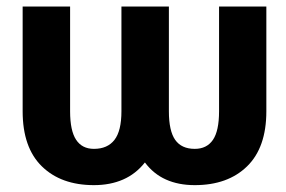

<svg xmlns="http://www.w3.org/2000/svg" viewBox="-20 -548 862 579"><path d="M783.2 -528.3V-212.4Q783.2 -103 725.1 -46.4Q667 10.3 567.4 10.3Q518.1 10.3 480.5 -6.6Q442.9 -23.4 417 -58.1Q389.6 -23.4 351.1 -6.6Q312.5 10.3 263.2 10.3Q164.1 10.3 106.2 -46.4Q48.3 -103 48.3 -212.4V-528.3H191.4V-212.4Q191.4 -153.8 209.5 -126.5Q227.5 -99.1 263.2 -99.1Q304.2 -99.1 325.2 -126.2Q346.2 -153.3 346.2 -212.4V-528.3H489.3V-212.4Q489.3 -153.3 508.3 -126.2Q527.3 -99.1 567.4 -99.1Q603.5 -99.1 622.1 -126.2Q640.6 -153.3 640.6 -212.4V-528.3Z"/></svg>

Font: Roboto Web
Style: Bold
Weight: 700
Designer: Google
Version: Version 1.200310; 2013